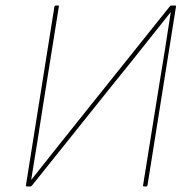

<svg xmlns="http://www.w3.org/2000/svg" viewBox="-20 -675 687 695"><path d="M78 0Q73 0 74 -5L177 -651Q178 -655 182 -655H189Q191 -655 192.5 -654.5Q194 -654 193 -651L136 -295Q126 -228 115 -160.5Q104 -93 93 -25H94Q148 -93 201.5 -160.5Q255 -228 309 -295L594 -651Q596 -654 597.5 -654.5Q599 -655 602 -655H613Q615 -655 616.5 -654.5Q618 -654 617 -651L514 -5Q513 0 509 0H502Q497 0 498 -5L556 -366Q567 -432 577.5 -498Q588 -564 598 -630H597Q562 -586 527 -542Q492 -498 457 -454Q422 -410 386 -366L97 -5Q95 -3 93.5 -1.5Q92 0 89 0Z"/></svg>

Font: Sofia Sans Hairline
Style: Italic
Weight: 1
Italic angle: -9°
Designer: Botio Nikoltchev, Ani Petrova
Foundry: lettersoup
Version: Version 4.102